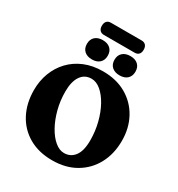

<svg xmlns="http://www.w3.org/2000/svg" viewBox="-241 -1206 1284 1382"><g transform="rotate(30 401.0 -515.0)"><path d="M400 -719Q511.5 -719 593.8 -671.5Q676 -624 721.2 -541.2Q766.5 -458.5 766.5 -353.5Q766.5 -244.5 721.5 -160.5Q676.5 -76.5 594.2 -28.5Q512 19.5 400.5 19.5Q288 19.5 206 -28Q124 -75.5 79.5 -160Q35 -244.5 35 -355Q35 -430.5 60 -496.5Q85 -562.5 132.2 -612.5Q179.5 -662.5 247.2 -690.8Q315 -719 400 -719ZM567.5 -241.5Q567.5 -317 549.8 -387Q532 -457 501.8 -512Q471.5 -567 433.5 -599.2Q395.5 -631.5 355 -631.5Q298 -631.5 267 -585.8Q236 -540 236 -458Q236 -380.5 254.5 -310.5Q273 -240.5 303.5 -186Q334 -131.5 371.8 -100Q409.5 -68.5 448 -68.5Q502.5 -68.5 535 -111.2Q567.5 -154 567.5 -241.5ZM285.5 -752.5Q245.5 -752.5 222.2 -773.8Q199 -795 199 -832.5Q199 -870 222.2 -891.2Q245.5 -912.5 285.5 -912.5Q326 -912.5 349 -891.2Q372 -870 372 -832.5Q372 -795.5 349 -774Q326 -752.5 285.5 -752.5ZM515 -752.5Q475 -752.5 451.5 -773.8Q428 -795 428 -832.5Q428 -870 451.5 -891.2Q475 -912.5 515 -912.5Q556 -912.5 579 -891.2Q602 -870 602 -832.5Q602 -795.5 579 -774Q556 -752.5 515 -752.5ZM227 -998.5Q227 -1024 239.2 -1037Q251.5 -1050 273 -1050H528.5Q550 -1050 562.2 -1036.8Q574.5 -1023.5 574.5 -999Q574.5 -974 562.2 -961.2Q550 -948.5 528.5 -948.5H273Q251.5 -948.5 239.2 -961.5Q227 -974.5 227 -998.5Z"/></g></svg>

Font: Fraunces 9pt S100
Style: Bold
Weight: 700
Version: Version 1.000; ttfautohint (v1.8.3)